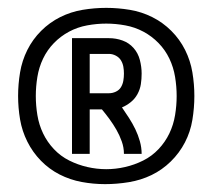

<svg xmlns="http://www.w3.org/2000/svg" viewBox="-20 -905 540 488"><path d="M163 -514V-808H257Q275 -808 291.5 -802Q308 -796 319.5 -783Q331 -770 335.5 -752.5Q340 -735 340 -718Q340 -704 338 -691Q336 -678 329.5 -666Q323 -654 312.5 -645.5Q302 -637 290 -632Q299 -619 308 -605Q317 -591 324 -576.5Q331 -562 335.5 -546Q340 -530 340 -514H295Q295 -530 289.5 -545.5Q284 -561 276 -575Q268 -589 258.5 -602Q249 -615 239 -627H208V-514ZM257 -668Q266 -668 274.5 -672Q283 -676 287.5 -683.5Q292 -691 293.5 -700Q295 -709 295 -718Q295 -727 293.5 -735.5Q292 -744 287.5 -751.5Q283 -759 274.5 -763.5Q266 -768 257 -768H208V-668ZM247 -437Q217 -437 187.5 -442.5Q158 -448 131.5 -461.5Q105 -475 84 -496.5Q63 -518 49.5 -545Q36 -572 31 -601.5Q26 -631 26 -661Q26 -691 31 -721Q36 -751 49.5 -778Q63 -805 84.5 -826.5Q106 -848 133 -861.5Q160 -875 190 -880Q220 -885 250 -885Q280 -885 310 -880Q340 -875 367 -861.5Q394 -848 415.5 -826.5Q437 -805 450.5 -778Q464 -751 469 -721Q474 -691 474 -661Q474 -631 469 -600.5Q464 -570 450 -543Q436 -516 414 -494.5Q392 -473 365 -460Q338 -447 307.5 -442Q277 -437 247 -437ZM250 -475Q274 -475 298 -480.5Q322 -486 344 -497Q366 -508 383 -526Q400 -544 410.5 -566Q421 -588 425 -612.5Q429 -637 429 -661Q429 -685 425 -709.5Q421 -734 410.5 -756Q400 -778 383 -795.5Q366 -813 344.5 -824.5Q323 -836 298.5 -840.5Q274 -845 250 -845Q226 -845 201.5 -840.5Q177 -836 155.5 -824.5Q134 -813 117 -795.5Q100 -778 89.5 -756Q79 -734 75 -709.5Q71 -685 71 -661Q71 -637 75 -612.5Q79 -588 89.5 -566Q100 -544 117 -526Q134 -508 156 -497Q178 -486 202 -480.5Q226 -475 250 -475Z"/></svg>

Font: Zed Sans
Style: Regular
Weight: 400
Designer: Belleve Invis
Foundry: Belleve Invis
Version: Version 1.0.0; ttfautohint (v1.8.4)